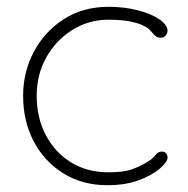

<svg xmlns="http://www.w3.org/2000/svg" viewBox="-20 -535 553 565"><path d="M300 -515Q345 -515 384.5 -505Q424 -495 448.5 -478.5Q473 -462 473 -444Q473 -437 467.5 -430.5Q462 -424 454 -424Q443 -424 436.5 -430Q430 -436 423 -444.5Q416 -453 401 -460Q387 -467 361.5 -472Q336 -477 299 -477Q241 -477 193 -447Q145 -417 116.5 -366.5Q88 -316 88 -253Q88 -189 114.5 -138Q141 -87 188.5 -57.5Q236 -28 299 -28Q344 -28 367.5 -36.5Q391 -45 408 -55Q429 -67 437 -78Q445 -89 456 -89Q464 -89 468.5 -84Q473 -79 473 -71Q473 -59 451 -39.5Q429 -20 389.5 -5Q350 10 296 10Q223 10 167 -24.5Q111 -59 79.5 -118.5Q48 -178 48 -253Q48 -323 79.5 -382.5Q111 -442 167.5 -478.5Q224 -515 300 -515Z"/></svg>

Font: Quicksand Variable Light
Style: Regular
Weight: 300
Designer: Andrew Paglinawan
Foundry: Andrew Paglinawan
Version: Version 3.004